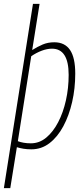

<svg xmlns="http://www.w3.org/2000/svg" viewBox="-37 -760 432 990"><path d="M-17 210 133 -740H167L129 -502Q156 -519 183 -530.5Q210 -542 243 -542Q297 -542 324 -502.5Q351 -463 351 -380Q351 -304 335 -234Q319 -164 289.5 -109Q260 -54 218.5 -22Q177 10 125 10Q103 10 84.5 7Q66 4 50 -1L16 210ZM122 -21Q166 -21 201.5 -50.5Q237 -80 263 -130Q289 -180 303 -243Q317 -306 317 -374Q317 -509 231 -509Q206 -509 178 -498.5Q150 -488 124 -470L55 -32Q68 -27 85 -24Q102 -21 122 -21Z"/></svg>

Font: Georama SemiCondensed ExtraLight
Style: Italic
Weight: 200
Width: 4
Italic angle: -9°
Designer: Jean-Baptiste Levee
Foundry: Production Type
Version: Version 1.000